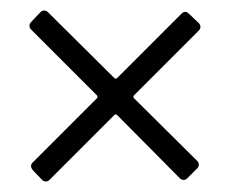

<svg xmlns="http://www.w3.org/2000/svg" viewBox="-20 -494 456 365"><path d="M358 -436 235 -313Q232 -310 235 -307L355 -188Q358 -185 358 -181Q358 -177 355 -174L336 -155Q333 -152 329 -152Q325 -152 322 -155L203 -275Q200 -278 197 -275L74 -152Q71 -149 67 -149Q63 -149 60 -152L42 -171Q36 -179 42 -185L164 -307Q167 -310 164 -313L39 -438Q36 -441 36 -445Q36 -449 39 -452L57 -471Q60 -474 64 -474Q68 -474 71 -471L197 -346Q200 -343 203 -346L325 -468Q332 -475 339 -468L358 -450Q361 -447 361 -443Q361 -439 358 -436Z"/></svg>

Font: Barlow Light
Style: Regular
Weight: 300
Designer: Jeremy Tribby
Foundry: Tribby Type
Version: Version 1.422